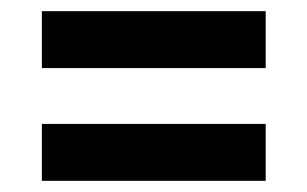

<svg xmlns="http://www.w3.org/2000/svg" viewBox="-20 -503 550 344"><path d="M55 -483H456V-381H55ZM55 -281H456V-179H55Z"/></svg>

Font: Fira Sans Medium
Style: Regular
Weight: 500
Designer: bBox Type GmbH & Carrois Corporate GbR & Edenspiekermann AG
Foundry: bBox Type GmbH & Carrois Corporate GbR & Edenspiekermann AG
Version: Version 4.301